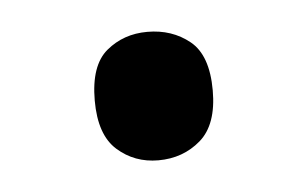

<svg xmlns="http://www.w3.org/2000/svg" viewBox="-27 -453 322 201"><g transform="rotate(-5 134.0 -352.5)"><path d="M72 -353Q72 -390 90 -405Q108 -420 133 -420Q159 -420 177.5 -405Q196 -390 196 -353Q196 -317 177.5 -301Q159 -285 133 -285Q108 -285 90 -301Q72 -317 72 -353Z"/></g></svg>

Font: Noto Sans Yi
Style: Regular
Weight: 400
Designer: Monotype Design Team
Foundry: Monotype Imaging Inc.
Version: Version 2.002; ttfautohint (v1.8.4.7-5d5b)